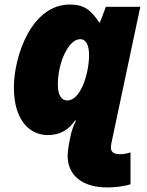

<svg xmlns="http://www.w3.org/2000/svg" viewBox="-20 -583 647 843"><path d="M451 240C485 240 526 235 553 226V86C532 93 520 94 505 94C478 94 467 83 467 65C467 53 471 36 476 13L596 -553H445L419 -485H415C379 -540 349 -563 286 -563C118 -563 41 -336 41 -199C41 -48 116 10 189 10C252 10 284 -19 310 -54H314C306 -37 296 -19 288 22L282 54C279 71 277 87 277 102C277 182 336 240 451 240ZM276 -142C248 -142 234 -167 234 -212C234 -307 280 -411 332 -411C359 -411 371 -383 371 -341C371 -260 334 -142 276 -142Z"/></svg>

Font: Noto Sans Black
Style: Italic
Weight: 900
Italic angle: -12°
Designer: Monotype Design Team
Foundry: Monotype Imaging Inc.
Version: Version 2.013